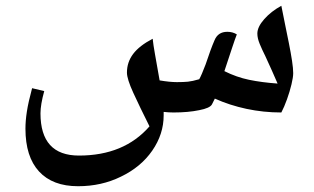

<svg xmlns="http://www.w3.org/2000/svg" viewBox="-20 -524 1085 664"><path d="M250 120Q162 120 115 69Q68 18 68 -79Q68 -106 73 -138.5Q78 -171 91 -219L133 -209Q120 -162 120 -132Q120 14 253 14Q409 14 497 -87Q463 -155 441 -203Q419 -251 419 -273Q419 -309 440.5 -337.5Q462 -366 508 -390Q510 -370 516 -336.5Q522 -303 532 -246Q567 -240 592 -240Q615 -240 630 -241.5Q645 -243 669 -250Q677 -264 691 -301Q700 -328 707.5 -348.5Q715 -369 722 -385Q734 -414 766 -414Q785 -414 799 -405Q793 -390 782 -356.5Q771 -323 756 -278Q798 -257 841.5 -248Q885 -239 940 -235Q931 -256 920.5 -279.5Q910 -303 898 -329Q886 -353 878 -372.5Q870 -392 870 -408Q870 -431 894 -458Q918 -485 953 -504Q959 -473 966 -439Q973 -405 979 -375Q986 -340 990 -313.5Q994 -287 994 -271Q994 -257 988 -232Q982 -207 972.5 -180.5Q963 -154 953 -135Q891 -135 832.5 -147.5Q774 -160 723 -183L713 -163Q706 -150 669 -143Q631 -135 580 -135Q572 -135 563.5 -135.5Q555 -136 546 -137V-125Q546 -60 506.5 -3Q467 54 398 87Q331 120 250 120Z"/></svg>

Font: Noto Naskh Arabic UI Semi
Style: Bold
Weight: 700
Designer: Monotype Design Team, David Williams, Mohamad Dakak and Nizar Qandah
Foundry: Monotype Imaging Inc.
Version: Version 2.014; ttfautohint (v1.8.4.7-5d5b)